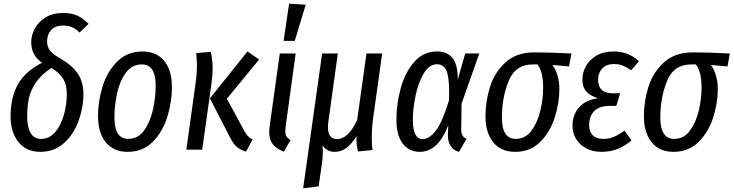

<svg xmlns="http://www.w3.org/2000/svg" viewBox="-20 -820 4019 1052"><path d="M465 -689 416 -642Q394 -663 373.5 -671.5Q353 -680 326 -680Q282 -680 260 -655Q238 -630 238 -594Q238 -564 253 -544Q268 -524 310 -500Q374 -463 405.5 -417.5Q437 -372 437 -305Q437 -231 410.5 -157.5Q384 -84 330.5 -36Q277 12 201 12Q124 12 81 -41.5Q38 -95 38 -184Q38 -283 76.5 -355Q115 -427 210 -476Q178 -500 164.5 -527Q151 -554 151 -589Q151 -626 170.5 -663Q190 -700 229.5 -724.5Q269 -749 326 -749Q372 -749 404.5 -734Q437 -719 465 -689ZM129 -182Q129 -123 148 -91Q167 -59 205 -59Q251 -59 283 -97Q315 -135 330.5 -192Q346 -249 346 -306Q346 -355 326.5 -387.5Q307 -420 262 -448Q206 -411 177 -368.5Q148 -326 138.5 -282.5Q129 -239 129 -182Z M517 -184Q517 -266 542.5 -347.5Q568 -429 623 -483.5Q678 -538 761 -538Q838 -538 880 -486Q922 -434 922 -343Q922 -262 897 -180.5Q872 -99 817.5 -43.5Q763 12 679 12Q602 12 559.5 -40.5Q517 -93 517 -184ZM833 -351Q833 -467 757 -467Q702 -467 668.5 -420Q635 -373 621 -306Q607 -239 607 -176Q607 -59 683 -59Q737 -59 770.5 -106.5Q804 -154 818.5 -221.5Q833 -289 833 -351Z M1240 -68 1130 -281 1336 -538 1400 -494 1223 -279 1319 -102Q1330 -83 1340 -72.5Q1350 -62 1364 -56L1328 11Q1294 0 1275.5 -17Q1257 -34 1240 -68ZM1051 -360Q1059 -415 1059 -462Q1059 -487 1055 -529L1135 -536Q1145 -492 1145 -446Q1145 -406 1138 -357L1088 0H1001Z M1545 -126Q1543 -106 1543 -101Q1543 -83 1549.5 -72.5Q1556 -62 1572 -53L1535 11Q1494 -5 1474.5 -30Q1455 -55 1455 -95Q1455 -103 1457 -125L1513 -527H1600ZM1655 -794 1595 -596H1534L1564 -800Z M2017 -66Q2017 -25 2021 2L1941 10Q1933 -26 1933 -53Q1933 -67 1934 -74Q1907 -32 1878.5 -10Q1850 12 1814 12Q1791 12 1775 3Q1759 -6 1747 -24Q1749 -6 1749 8Q1749 46 1741 97L1726 201L1641 212L1745 -527H1831L1779 -152Q1777 -141 1777 -122Q1777 -58 1827 -58Q1889 -58 1937 -163L1988 -527H2074L2025 -177Q2017 -120 2017 -66Z M2488 -383 2529 -527H2606L2509 -252L2507 -110Q2507 -90 2513.5 -78.5Q2520 -67 2536 -59L2495 12Q2467 6 2450 -19Q2433 -44 2434 -84L2436 -133Q2380 12 2280 12Q2221 12 2186.5 -33.5Q2152 -79 2152 -164Q2152 -250 2175.5 -336Q2199 -422 2249 -480Q2299 -538 2375 -538Q2432 -538 2460.5 -501Q2489 -464 2488 -383ZM2242 -163Q2242 -58 2296 -58Q2332 -58 2367.5 -103.5Q2403 -149 2440 -269Q2441 -286 2441 -315Q2441 -402 2425 -435Q2409 -468 2375 -468Q2331 -468 2301 -416.5Q2271 -365 2256.5 -293.5Q2242 -222 2242 -163Z M2640 -184Q2640 -265 2665 -344.5Q2690 -424 2750 -478.5Q2810 -533 2908 -533Q2991 -533 3111 -527L3098 -456L3007 -464Q3024 -442 3034.5 -407Q3045 -372 3045 -333Q3045 -257 3020 -177.5Q2995 -98 2940.5 -43Q2886 12 2802 12Q2725 12 2682.5 -40.5Q2640 -93 2640 -184ZM2956 -338Q2956 -427 2925 -467H2899Q2804 -467 2767 -376.5Q2730 -286 2730 -176Q2730 -59 2806 -59Q2860 -59 2893.5 -106Q2927 -153 2941.5 -217.5Q2956 -282 2956 -338Z M3117 -133Q3117 -189 3151 -230Q3185 -271 3257 -282Q3214 -294 3192.5 -318.5Q3171 -343 3171 -384Q3171 -422 3190 -457Q3209 -492 3247.5 -515Q3286 -538 3342 -538Q3425 -538 3481 -484L3438 -435Q3414 -452 3393 -460.5Q3372 -469 3344 -469Q3302 -469 3279.5 -444.5Q3257 -420 3257 -383Q3257 -346 3277.5 -327.5Q3298 -309 3336 -309H3378L3357 -240H3323Q3264 -240 3236 -211.5Q3208 -183 3208 -135Q3208 -99 3227.5 -79Q3247 -59 3285 -59Q3317 -59 3343 -70Q3369 -81 3402 -104L3440 -51Q3369 12 3277 12Q3206 12 3161.5 -28.5Q3117 -69 3117 -133Z M3508 -184Q3508 -265 3533 -344.5Q3558 -424 3618 -478.5Q3678 -533 3776 -533Q3859 -533 3979 -527L3966 -456L3875 -464Q3892 -442 3902.5 -407Q3913 -372 3913 -333Q3913 -257 3888 -177.5Q3863 -98 3808.5 -43Q3754 12 3670 12Q3593 12 3550.5 -40.5Q3508 -93 3508 -184ZM3824 -338Q3824 -427 3793 -467H3767Q3672 -467 3635 -376.5Q3598 -286 3598 -176Q3598 -59 3674 -59Q3728 -59 3761.5 -106Q3795 -153 3809.5 -217.5Q3824 -282 3824 -338Z"/></svg>

Font: Fira Sans Compressed
Style: Italic
Weight: 400
Width: 1
Italic angle: -8°
Designer: bBox Type GmbH & Carrois Corporate GbR & Edenspiekermann AG
Foundry: bBox Type GmbH & Carrois Corporate GbR & Edenspiekermann AG
Version: Version 4.301